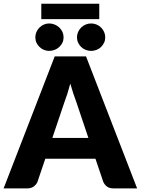

<svg xmlns="http://www.w3.org/2000/svg" viewBox="-33 -1040 777 1060"><path d="M0 0ZM724 0H593Q571 0 557.5 -10.2Q544 -20.5 537 -36.5L494 -163.5H217L174 -36.5Q168.5 -22.5 154.2 -11.2Q140 0 119 0H-13L269 -728.5H442ZM256 -278.5H455L388 -478Q380.5 -497 372 -522.8Q363.5 -548.5 355 -578.5Q347 -548 338.8 -522Q330.5 -496 323 -477ZM195 -1019.5H515V-934.5H195ZM318 -834Q318 -818 311.8 -804.5Q305.5 -791 294.5 -780.8Q283.5 -770.5 269 -764.8Q254.5 -759 238 -759Q223 -759 209.2 -764.8Q195.5 -770.5 185 -780.8Q174.5 -791 168.2 -804.5Q162 -818 162 -834Q162 -849.5 168.2 -863.5Q174.5 -877.5 185 -888Q195.5 -898.5 209.2 -904.5Q223 -910.5 238 -910.5Q254.5 -910.5 269 -904.5Q283.5 -898.5 294.5 -888Q305.5 -877.5 311.8 -863.5Q318 -849.5 318 -834ZM548 -834Q548 -818 541.8 -804.5Q535.5 -791 525 -780.8Q514.5 -770.5 500.2 -764.8Q486 -759 470 -759Q454 -759 439.8 -764.8Q425.5 -770.5 415 -780.8Q404.5 -791 398.2 -804.5Q392 -818 392 -834Q392 -849.5 398.2 -863.5Q404.5 -877.5 415 -888Q425.5 -898.5 439.8 -904.5Q454 -910.5 470 -910.5Q486 -910.5 500.2 -904.5Q514.5 -898.5 525 -888Q535.5 -877.5 541.8 -863.5Q548 -849.5 548 -834Z"/></svg>

Font: Lato Black
Style: Regular
Weight: 900
Designer: Lukasz Dziedzic
Foundry: tyPoland Lukasz Dziedzic
Version: Version 2.007; 2014-02-27